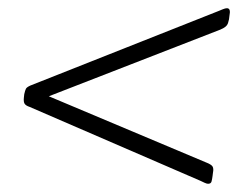

<svg xmlns="http://www.w3.org/2000/svg" viewBox="-20 -460 601 467"><path d="M532 -440Q537 -440 538.5 -435.5Q540 -431 538 -421L537 -413Q536 -408 534.5 -403.5Q533 -399 529 -395.5Q525 -392 516 -388L76 -217L77 -235L481 -65Q494 -60 497 -55Q500 -50 498 -40L497 -32Q496 -24 494.5 -18.5Q493 -13 486 -13Q483 -13 477.5 -15.5Q472 -18 468 -20L52 -200Q43 -203 40 -207.5Q37 -212 38 -222L39 -231Q41 -240 43 -244Q45 -248 54 -252L511 -433Q516 -435 522 -437.5Q528 -440 532 -440Z"/></svg>

Font: Asap ExtraLight
Style: Italic
Weight: 250
Italic angle: -6°
Version: Version 3.001